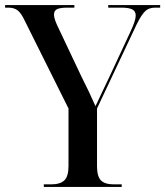

<svg xmlns="http://www.w3.org/2000/svg" viewBox="-23 -734 649 754"><path d="M149 0V-10H178Q213 -10 229.5 -25.5Q246 -41 246 -82V-308L74 -653Q60 -683 46 -693.5Q32 -704 10 -704H-3V-714H269V-704H242Q213 -704 201 -698Q189 -692 189 -676Q189 -659 208 -621L296 -435Q329 -370 352 -317Q363 -340 377.5 -371Q392 -402 407 -433L489 -609Q510 -653 510 -673Q510 -690 496.5 -697Q483 -704 453 -704H402V-714H606V-704H586Q562 -704 547.5 -690.5Q533 -677 514 -639L358 -308V-82Q358 -41 373.5 -25.5Q389 -10 424 -10H455V0Z"/></svg>

Font: Noto Serif Display SemiCondensed Medium
Style: Regular
Weight: 500
Width: 4
Designer: Monotype Design Team
Foundry: Monotype Imaging Inc.
Version: Version 2.009